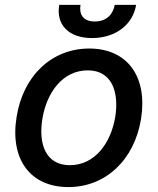

<svg xmlns="http://www.w3.org/2000/svg" viewBox="-20 -750 642 781"><path d="M258.2 11C409.4 11 526.3 -99.1 553.6 -265.6C581.3 -437.9 498.6 -552.6 343 -552.6C191.1 -552.6 74.2 -442.5 47.6 -274.9C19.5 -103.7 101.9 11 258.2 11ZM152.3 -266C169.4 -372.9 234.4 -463.8 337 -463.8C434.3 -463.8 464.8 -377.5 448.9 -274.9C431.1 -168 366.1 -78.1 264.2 -78.1C166.2 -78.1 135.7 -163.7 152.3 -266ZM220.9 -730.1C207.4 -650.2 258.5 -595.2 354 -595.2C450.6 -595.2 520.6 -650.2 533.7 -730.1H446.7C440.3 -694.2 415.5 -662.6 365.8 -662.6C315.3 -662.6 301.5 -694.6 307.5 -730.1Z"/></svg>

Font: Magic Ui Pro Medium
Style: Italic
Weight: 500
Italic angle: -9.39999°
Designer: Stefan Endress, Andreas Faust
Version: Version 1.000;FEAKit 1.0